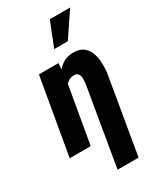

<svg xmlns="http://www.w3.org/2000/svg" viewBox="-249 -866 971 1152"><g transform="rotate(-30 236.5 -289.5)"><path d="M208 -407.2 137.2 0H-8.3L83.5 -528.3H219.2ZM158.2 -282.2 134.3 -281.7Q139.2 -320.8 152.6 -366Q166 -411.1 189.2 -450.9Q212.4 -490.7 247.6 -515.4Q282.7 -540 332 -538.6Q372.6 -537.6 396.5 -518.3Q420.4 -499 431.6 -469Q442.9 -439 444.6 -404.5Q446.3 -370.1 443.4 -337.4L351.6 203.1H206.1L297.9 -338.9Q298.8 -349.1 299.8 -362.5Q300.8 -376 298.6 -388.4Q296.4 -400.9 288.8 -409.2Q281.2 -417.5 265.6 -418.5Q239.7 -419.4 221.2 -406.2Q202.6 -393.1 189.9 -371.6Q177.2 -350.1 169.9 -326.4Q162.6 -302.7 158.2 -282.2ZM238.8 -613.8 305.2 -782.2H446.3L333 -613.8Z"/></g></svg>

Font: Roboto Condensed ExtraBold
Style: Italic
Weight: 800
Italic angle: -12°
Designer: Christian Robertson
Foundry: Google
Version: Version 3.008; 2023